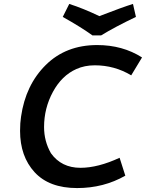

<svg xmlns="http://www.w3.org/2000/svg" viewBox="-20 -946 742 976"><path d="M372 10Q507 10 617 -53L588 -144Q478 -93 389 -93Q292 -93 239 -167Q204 -228 204 -300Q204 -396 249 -479Q294 -562 368 -595Q410 -614 462 -614Q562 -614 647 -563L702 -654Q603 -717 474 -717Q315 -717 212.5 -615.5Q110 -514 87 -353Q82 -322 82 -281Q82 -151 156 -70.5Q230 10 372 10ZM494 -766Q564 -809 671 -860L656 -926Q604 -910 485 -864Q404 -903 332 -926L299 -860Q392 -808 450 -766Z"/></svg>

Font: Brisa Sans Medium
Style: Italic
Weight: 600
Italic angle: -8°
Designer: Dalton Maag Ltd
Foundry: Dalton Maag Ltd
Version: Version 1.101;July 10, 2019;FontCreator 11.5.0.2425 64-bit